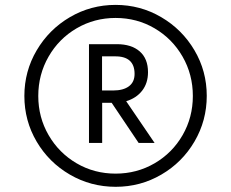

<svg xmlns="http://www.w3.org/2000/svg" viewBox="-20 -734 926 769"><path d="M808.1 -350.1Q808.1 -251 759 -167.2Q710 -83.5 626.2 -34.7Q542.5 14.2 443.4 14.2Q343.8 14.2 259.8 -34.7Q175.8 -83.5 126.7 -167Q77.6 -250.5 77.6 -349.6Q77.6 -448.7 127 -532.5Q176.3 -616.2 260 -665.3Q343.8 -714.4 442.9 -714.4Q542 -714.4 625.7 -665.3Q709.5 -616.2 758.8 -532.7Q808.1 -449.2 808.1 -350.1ZM752.4 -349.6Q752.4 -435.5 711.2 -507.3Q669.9 -579.1 599.1 -620.6Q528.3 -662.1 442.9 -662.1Q357.9 -662.1 286.9 -620.6Q215.8 -579.1 174.6 -507.3Q133.3 -435.5 133.3 -349.6Q133.3 -264.2 174.6 -192.9Q215.8 -121.6 286.6 -80.1Q357.4 -38.6 442.9 -38.6Q528.3 -38.6 599.4 -80.1Q670.4 -121.6 711.4 -192.9Q752.4 -264.2 752.4 -349.6ZM485.4 -328.6 599.1 -161.6H535.2L427.2 -322.3H389.2V-161.6H336.4V-557.1H447.8Q506.3 -557.1 539.6 -528.1Q572.8 -499 572.8 -444.8Q572.8 -400.9 549.3 -370.8Q525.9 -340.8 485.4 -328.6ZM433.6 -371.6Q473.6 -371.6 496.3 -388.4Q519 -405.3 519 -438Q519 -509.3 439.9 -508.3H388.7V-371.6Z"/></svg>

Font: Selawik Semilight
Style: Regular
Weight: 300
Designer: Aaron Bell
Foundry: Microsoft Corporation
Version: Version 1.01